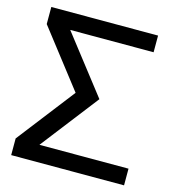

<svg xmlns="http://www.w3.org/2000/svg" viewBox="-108 -821 832 912"><g transform="rotate(15 307.5 -364.5)"><path d="M249 -365 32 -645V-729H557V-647H147L366 -365L147 -82H585V0H30V-82Z"/></g></svg>

Font: ColatingCofangSans
Style: Regular
Weight: 400
Foundry: GNU
Version: Version 412.227;June 27, 2022;FontCreator 11.0.0.2412 32-bit